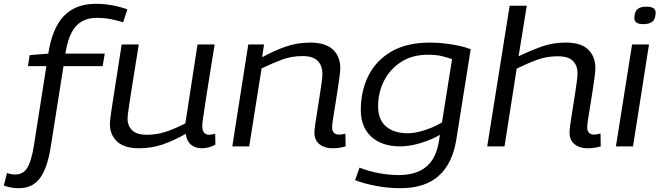

<svg xmlns="http://www.w3.org/2000/svg" viewBox="-104 -770 3478 1010"><path d="M-4 220Q-47 220 -84 206L-67 140Q-44 148 -24 148Q18 148 39.5 113Q61 78 74 -2L140 -422H43L52 -480L150 -488Q171 -623 232.5 -686.5Q294 -750 400 -750Q483 -750 566 -721L544 -653Q510 -663 477.5 -669.5Q445 -676 405 -676Q334 -676 294.5 -631Q255 -586 240 -488H447L436 -422H230L163 2Q145 116 105.5 168Q66 220 -4 220Z M627 10Q551 10 512.5 -25Q474 -60 474 -119Q474 -126 475.5 -139Q477 -152 480.5 -177.5Q484 -203 491 -247.5Q498 -292 509 -362.5Q520 -433 536 -536H626Q610 -437 599.5 -371Q589 -305 582.5 -264Q576 -223 573 -200.5Q570 -178 568.5 -166.5Q567 -155 567 -147Q567 -107 592 -84Q617 -61 667 -61Q721 -61 769 -77Q817 -93 871 -121L935 -536H1025Q1006 -417 993.5 -340Q981 -263 974.5 -217.5Q968 -172 964.5 -150Q961 -128 960.5 -120Q960 -112 960 -109Q960 -83 969.5 -72Q979 -61 998 -61Q1002 -61 1010.5 -62.5Q1019 -64 1028 -67L1029 -9Q1014 0 994 5Q974 10 959 10Q923 10 900.5 -9Q878 -28 873 -66Q808 -29 750 -9.5Q692 10 627 10Z M1202 -536H1285L1275 -469Q1339 -504 1399.5 -525Q1460 -546 1529 -546Q1607 -546 1646.5 -510Q1686 -474 1686 -411Q1686 -395 1681.5 -362.5Q1677 -330 1671 -290Q1665 -250 1658.5 -211Q1652 -172 1647.5 -142.5Q1643 -113 1643 -101Q1643 -62 1680 -62Q1698 -62 1713 -67L1714 0Q1699 5 1680 7.5Q1661 10 1645 10Q1604 10 1577 -11Q1550 -32 1550 -73Q1550 -87 1554.5 -117Q1559 -147 1565 -185Q1571 -223 1577 -261.5Q1583 -300 1587.5 -332Q1592 -364 1592 -382Q1592 -424 1567.5 -449.5Q1543 -475 1487 -475Q1430 -475 1380 -456.5Q1330 -438 1272 -410L1207 0H1118Z M1764 178 1787 112Q1833 130 1887.5 140.5Q1942 151 1993 151Q2086 151 2139 106.5Q2192 62 2206 -34L2210 -61Q2180 -43 2143 -29Q2106 -15 2069 -7.5Q2032 0 2002 0Q1905 0 1849.5 -50.5Q1794 -101 1794 -191Q1794 -291 1834 -371.5Q1874 -452 1955 -499Q2036 -546 2159 -546Q2195 -546 2235 -541.5Q2275 -537 2311.5 -529Q2348 -521 2372 -511L2297 -39Q2277 89 2204.5 154.5Q2132 220 2003 220Q1939 220 1877 208.5Q1815 197 1764 178ZM2274 -459Q2251 -467 2221.5 -474.5Q2192 -482 2146 -482Q2065 -482 2006.5 -444.5Q1948 -407 1916.5 -345.5Q1885 -284 1885 -210Q1885 -141 1926.5 -105Q1968 -69 2041 -69Q2067 -69 2099 -76.5Q2131 -84 2163 -97Q2195 -110 2221 -126Z M2985 -101Q2985 -62 3022 -62Q3039 -62 3055 -68L3056 0Q3041 5 3022 7.5Q3003 10 2987 10Q2946 10 2919 -11Q2892 -32 2892 -73Q2892 -86 2896 -116Q2900 -146 2906.5 -184.5Q2913 -223 2919 -262.5Q2925 -302 2929.5 -334.5Q2934 -367 2934 -385Q2934 -425 2910 -449.5Q2886 -474 2829 -474Q2772 -474 2721.5 -455.5Q2671 -437 2614 -409L2550 0H2459L2577 -740H2667L2624 -474Q2689 -505 2747 -525.5Q2805 -546 2872 -546Q2953 -546 2990.5 -509Q3028 -472 3028 -411Q3028 -395 3023.5 -362.5Q3019 -330 3013 -290Q3007 -250 3000.5 -211.5Q2994 -173 2989.5 -143Q2985 -113 2985 -101Z M3297 -735Q3345 -735 3345 -703Q3344 -668 3327 -655.5Q3310 -643 3280 -643Q3232 -643 3233 -676Q3234 -708 3249 -721.5Q3264 -735 3297 -735ZM3136 0 3221 -536H3310L3226 0Z"/></svg>

Font: Georama Extended
Style: Italic
Weight: 400
Width: 7
Italic angle: -9°
Designer: Jean-Baptiste Levee
Foundry: Production Type
Version: Version 1.000